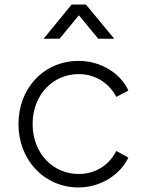

<svg xmlns="http://www.w3.org/2000/svg" viewBox="-20 -810 644 842"><path d="M241 -640 326 -743 411 -640H481L357 -790H294L171 -640ZM325 12C423 12 509 -46 543 -119L490 -148C458 -85 398 -47 325 -47C212 -47 123 -138 123 -266C123 -394 212 -485 325 -485C398 -485 458 -446 490 -385L543 -413C509 -488 423 -543 325 -543C174 -543 61 -425 61 -266C61 -108 174 12 325 12Z"/></svg>

Font: Plus Jakarta Sans Light
Style: Regular
Weight: 300
Designer: Gumpita Rahayu
Foundry: Tokotype
Version: Version 2.071;gftools[0.9.30]